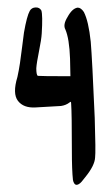

<svg xmlns="http://www.w3.org/2000/svg" viewBox="-20 -753 305 529"><path d="M194 -732Q203 -732 211 -720Q224 -695 230 -638Q234 -591 241 -428Q244 -334 242 -319Q241 -297 215 -265Q213 -263 209 -257.5Q205 -252 201 -248.5Q197 -245 193 -244Q188 -243 185 -247Q182 -251 181 -257Q178 -284 178 -339Q178 -439 176 -468Q176 -475 172 -471Q162 -463 148 -461Q111 -459 78 -457Q45 -455 29.5 -475Q14 -495 28 -541Q32 -559 35 -579Q38 -599 41 -624Q44 -649 46 -663Q54 -709 62 -723Q67 -732 78 -732.5Q89 -733 94 -724Q98 -711 95 -661Q94 -644 87.5 -612Q81 -580 80 -565Q80 -547 84 -544Q92 -543 174 -543Q174 -551 173.5 -567Q173 -583 173 -591Q171 -647 160 -672Q153 -685 166 -706Q179 -730 194 -732Z"/></svg>

Font: Amit
Style: Regular
Weight: 400
Version: Version 1.1